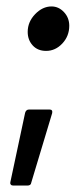

<svg xmlns="http://www.w3.org/2000/svg" viewBox="-20 -493 241 596"><path d="M66 -394Q66 -425 89 -449Q112 -473 140 -473Q162 -473 178.5 -455.5Q195 -438 195 -413Q195 -381 173.5 -358Q152 -335 123 -335Q97 -335 81.5 -352Q66 -369 66 -394ZM12 73 58 -143Q61 -153 70 -153H134Q144 -153 142 -142L77 74Q76 83 65 83H21Q16 83 13.5 80Q11 77 12 73Z"/></svg>

Font: Barlow Condensed Medium
Style: Italic
Weight: 500
Width: 3
Italic angle: -7°
Designer: Jeremy Tribby
Foundry: Tribby Type
Version: Version 1.408